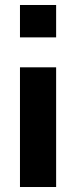

<svg xmlns="http://www.w3.org/2000/svg" viewBox="-20 -750 305 770"><path d="M205.1 -600.1H60.1V-730H205.1ZM205.1 0H60.1V-480H205.1Z"/></svg>

Font: Laconic
Style: Bold
Weight: 700
Designer: Robby Woodard
Version: Version 1.000